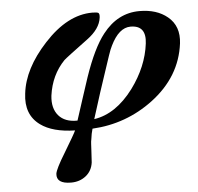

<svg xmlns="http://www.w3.org/2000/svg" viewBox="-51 -532 846 822"><g transform="rotate(-5 371.5 -120.5)"><path d="M738 -315Q720 -173 595 -79Q479 8 333 16Q327 36 324 61Q322 69 321.5 81Q321 93 320 109Q318 142 317 160Q312 196 285.5 217Q259 238 222 238Q158 238 162 195Q165 174 205 109Q252 31 258 17Q162 15 110 -23Q47 -69 59 -159Q71 -265 168 -370Q268 -479 375 -479Q395 -479 401 -475.5Q407 -472 405 -455Q399 -407 343 -366Q247 -295 239 -287Q182 -228 170 -140Q164 -86 191 -54.5Q218 -23 272 -24Q287 -70 301.5 -115Q316 -160 331 -205Q373 -328 419 -386Q483 -468 577 -468Q651 -468 697 -430Q747 -389 738 -315ZM592 -327Q602 -405 533 -405Q483 -405 447 -331Q440 -318 430.5 -289.5Q421 -261 406 -216Q395 -184 379.5 -136Q364 -88 344 -24Q438 -38 513 -138Q580 -229 592 -327Z"/></g></svg>

Font: DG Didot
Style: Bold Italic
Weight: 700
Designer: David Gatwood, Takis Katsoulidis, and George D. Matthiopoulos
Foundry: David Gatwood
Version: Version 1.0